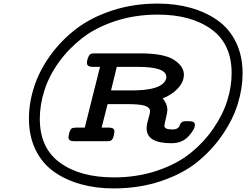

<svg xmlns="http://www.w3.org/2000/svg" viewBox="-20 -781 1379 1062"><path d="M140.1 -125Q140.1 -212.9 169.2 -302Q198.2 -391.1 257.6 -473.6Q316.9 -556.2 399.9 -620.1Q482.9 -684.1 599.9 -722.7Q716.8 -761.2 852.1 -761.2Q951.2 -761.2 1035.2 -737.5Q1119.1 -713.9 1184.1 -668Q1249 -622.1 1285.4 -547.1Q1321.8 -472.2 1321.8 -375Q1321.8 -293 1295.4 -207Q1269 -121.1 1211.4 -36.6Q1153.8 47.9 1072.5 114Q991.2 180.2 870.6 220.7Q750 261.2 608.9 261.2Q509.8 261.2 425.8 237.5Q341.8 213.9 277.3 168Q212.9 122.1 176.5 47.1Q140.1 -27.8 140.1 -125ZM200.2 -124Q200.2 38.1 312 119.1Q423.8 200.2 609.9 200.2Q738.8 200.2 848.9 163.1Q959 126 1033.4 65.9Q1107.9 5.9 1160.4 -70.6Q1212.9 -147 1237.1 -224.4Q1261.2 -301.8 1261.2 -376Q1261.2 -538.1 1149.2 -619.1Q1037.1 -700.2 852.1 -700.2Q727.1 -700.2 618.4 -664.6Q509.8 -628.9 434.3 -570.1Q358.9 -511.2 304.9 -436Q251 -360.8 225.6 -281Q200.2 -201.2 200.2 -124ZM358.9 -22Q362.8 -61 377 -70.8Q382.8 -74.7 401.9 -75.2H449.2V-76.2L533.2 -411.1H493.2Q460.9 -411.1 460.9 -433.1Q460.9 -451.2 472.2 -473.1Q479 -486.3 500 -485.8H753.9Q887.7 -485.8 942.4 -450Q997.1 -414.1 997.1 -368.2Q997.1 -329.1 965.1 -293.5Q933.1 -257.8 879.9 -236.8Q905.8 -206.1 905.8 -174.8Q905.8 -158.7 897.5 -125.7Q889.2 -92.8 889.2 -85Q889.2 -64.9 933.1 -64.9Q952.1 -64.9 962.2 -72Q972.2 -79.1 974.1 -88.1Q976.1 -97.2 984.6 -104Q993.2 -110.8 1008.8 -110.8H1024.9Q1058.1 -110.8 1058.1 -90.8Q1058.1 -65.9 1022.9 -27.3Q987.8 11.2 928.2 11.2Q791 11.2 791 -70.8Q791 -91.8 800.5 -123.3Q810.1 -154.8 810.1 -165Q810.1 -186 783 -195.6Q755.9 -205.1 683.1 -205.1H575.2L542 -75.2H583Q612.8 -75.2 612.8 -54.2Q608.9 -12.2 594.2 -3.9Q587.4 0 571.8 0H388.2Q358.9 0 358.9 -22ZM594.2 -280.8H707Q848.1 -280.8 886.2 -323.2Q900.4 -339.4 899.9 -355Q899.9 -411.1 744.1 -411.1H626Z"/></svg>

Font: CMU Concrete
Style: BoldItalic
Weight: 700
Italic angle: -14.04°
Version: Version 0.7.0